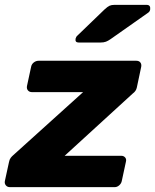

<svg xmlns="http://www.w3.org/2000/svg" viewBox="-40 -770 639 790"><path d="M1 0Q-10 0 -16 -7.5Q-22 -15 -20 -25L-3 -103Q-1 -114 4 -120.5Q9 -127 15 -132L302 -391H91Q81 -391 75 -398Q69 -405 71 -416L88 -495Q90 -506 99 -513Q108 -520 119 -520H521Q532 -520 537.5 -513Q543 -506 541 -495L523 -410Q520 -395 506 -385L226 -129H459Q469 -129 475 -122Q481 -115 478 -104L461 -25Q459 -15 450.5 -7.5Q442 0 432 0ZM284 -595Q268 -595 271 -611Q273 -619 279 -624L390 -731Q403 -743 411 -746.5Q419 -750 431 -750H563Q580 -750 578 -732Q577 -723 570 -718L415 -609Q405 -602 396 -598.5Q387 -595 373 -595Z"/></svg>

Font: Rubik
Style: Bold Italic
Weight: 700
Italic angle: -12°
Designer: Hubert and Fischer
Foundry: Hubert and Fischer
Version: Version 2.300;gftools[0.9.30]